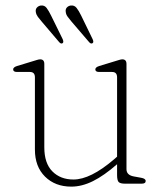

<svg xmlns="http://www.w3.org/2000/svg" viewBox="-20 -684 606 715"><path d="M110 -127V-396Q110 -416 91.5 -416H43.5Q29 -416 29 -425.5Q29 -433.5 43 -438L102 -456Q110.5 -458.5 117.8 -460.8Q125 -463 129.5 -463Q145 -463 145 -446V-135.5Q145 -76 175 -45.8Q205 -15.5 253.5 -15.5Q317 -15.5 404.5 -90.5L416 -100.5V-396Q416 -416 397.5 -416H349.5Q335 -416 335 -425.5Q335 -433.5 349 -438L408 -456Q416.5 -458.5 423.8 -460.8Q431 -463 435.5 -463Q451 -463 451 -446V-54Q451 -32 478 -27L505.5 -22Q522.5 -19 522.5 -10Q522.5 0 507.5 0H446Q428 0 422 -6Q416 -12 416 -32.5V-72.5Q367.5 -30 326.2 -9.5Q285 11 245.5 11Q185.5 11 147.8 -26.2Q110 -63.5 110 -127ZM282.5 -625.5 325 -538Q330 -527 325 -523.5Q319 -519 312 -527L246 -604Q239 -612.5 232.5 -621Q226 -629.5 225 -638.5Q223 -649 228.5 -655.5Q234 -662 243.5 -663.5Q257 -665 265.2 -654.5Q273.5 -644 282.5 -625.5ZM170.5 -625.5 213.5 -538Q218 -527 213.5 -523.5Q207.5 -519 200.5 -527L135 -604Q127.5 -612.5 121.2 -621Q115 -629.5 113.5 -638.5Q111.5 -649 117.2 -655.5Q123 -662 132 -663.5Q145.5 -665 153.5 -654.5Q161.5 -644 170.5 -625.5Z"/></svg>

Font: Fraunces 9pt Soft Thin
Style: Regular
Weight: 100
Version: Version 1.000;[b76b70a41]